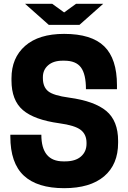

<svg xmlns="http://www.w3.org/2000/svg" viewBox="-20 -970 671 1003"><path d="M290 -326Q159 -344 99.5 -395Q40 -446 40 -550V-561Q40 -668 111.5 -730.5Q183 -793 315 -793Q458 -793 524.5 -728Q591 -663 591 -525V-504H429Q429 -582 403 -617.5Q377 -653 316 -653H307Q259 -653 231.5 -629Q204 -605 204 -567V-562Q204 -516 231.5 -493.5Q259 -471 341 -460Q473 -442 535 -390.5Q597 -339 597 -234V-224Q597 -111 524 -49Q451 13 315 13Q175 13 104.5 -52.5Q34 -118 34 -257V-266H196Q196 -127 311 -127H320Q374 -127 403 -152.5Q432 -178 432 -219V-224Q432 -268 401.5 -291.5Q371 -315 290 -326ZM111 -950H253L315 -905L377 -950H519L395 -840H235Z"/></svg>

Font: Cooper Hewitt
Style: Bold
Weight: 711
Designer: Village Type and Design LLC
Foundry: Cooper Hewitt Smithsonian Design Museum
Version: 1.000